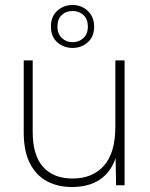

<svg xmlns="http://www.w3.org/2000/svg" viewBox="-20 -742 601 769"><path d="M357 -635Q357 -595 331.5 -572.5Q306 -550 271 -550Q235 -550 209.5 -572.5Q184 -595 184 -636Q184 -676 209.5 -699Q235 -722 271 -722Q306 -722 331.5 -698.5Q357 -675 357 -635ZM332 -635Q332 -665 314.5 -681.5Q297 -698 271 -698Q244 -698 227 -681.5Q210 -665 210 -635Q210 -607 227.5 -590Q245 -573 271 -573Q297 -573 314.5 -590Q332 -607 332 -635ZM479 0H445L443 -109Q425 -54 381 -23.5Q337 7 267 7Q212 7 168.5 -16Q125 -39 100 -87.5Q75 -136 75 -212V-500H111V-213Q111 -120 152.5 -73.5Q194 -27 271 -27Q350 -27 396 -78Q442 -129 442 -236V-500H479Z"/></svg>

Font: Albert Sans ExtraLight
Style: Regular
Weight: 250
Designer: Andreas Rasmussen
Foundry: a.Foundry
Version: Version 1.025